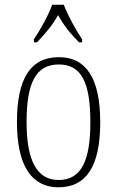

<svg xmlns="http://www.w3.org/2000/svg" viewBox="-20 -786 497 816"><path d="M124 -619V-606H137C175 -646 201 -676 227 -722C252 -676 277 -646 316 -606H329V-619C303 -657 268 -721 251 -766H202C186 -721 150 -657 124 -619ZM228 10C345 10 406 -76 406 -267C406 -453 346 -543 231 -543C110 -543 52 -453 52 -267C52 -78 117 10 228 10ZM229 -21C135 -21 93 -107 93 -267C93 -430 130 -512 230 -512C328 -512 364 -432 364 -267C364 -109 329 -21 229 -21Z"/></svg>

Font: Noto Serif Georgian Condensed ExtraLight
Style: Regular
Weight: 200
Width: 3
Designer: Monotype Design Team, Akaki Razmadze
Foundry: Google LLC
Version: Version 2.003